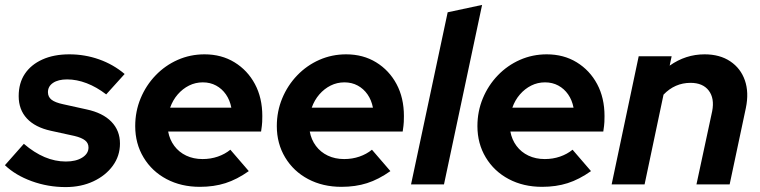

<svg xmlns="http://www.w3.org/2000/svg" viewBox="-39 -750 3092 781"><path d="M228 11Q156 11 90 -13Q24 -37 -19 -78L58 -165Q100 -129 142.5 -111Q185 -93 229 -93Q270 -93 295.5 -109Q321 -125 321 -150Q321 -168 307 -179Q293 -190 264 -197L168 -218Q104 -232 70.5 -268Q37 -304 37 -359Q37 -412 62 -449.5Q87 -487 133.5 -508Q180 -529 243 -529Q306 -529 364 -508.5Q422 -488 468 -449L393 -366Q354 -396 313.5 -411.5Q273 -427 234 -427Q198 -427 177 -413Q156 -399 156 -375Q156 -356 170.5 -344.5Q185 -333 218 -326L313 -305Q379 -291 414 -255Q449 -219 449 -166Q449 -116 420 -76Q391 -36 341 -12.5Q291 11 228 11Z M774 10Q698 10 638.5 -21.5Q579 -53 545 -109.5Q511 -166 511 -237Q511 -297 533 -350Q555 -403 594 -443.5Q633 -484 684 -506.5Q735 -529 793 -529Q862 -529 915 -496.5Q968 -464 998 -408Q1028 -352 1028 -278Q1028 -267 1027.5 -254Q1027 -241 1023 -215H645Q651 -182 670 -156.5Q689 -131 718.5 -117Q748 -103 785 -103Q818 -103 847 -113Q876 -123 898 -141L973 -54Q925 -20 878 -5Q831 10 774 10ZM653 -312H902Q896 -343 880 -366Q864 -389 840 -402Q816 -415 786 -415Q756 -415 730 -402Q704 -389 684 -366Q664 -343 653 -312Z M1350 10Q1274 10 1214.5 -21.5Q1155 -53 1121 -109.5Q1087 -166 1087 -237Q1087 -297 1109 -350Q1131 -403 1170 -443.5Q1209 -484 1260 -506.5Q1311 -529 1369 -529Q1438 -529 1491 -496.5Q1544 -464 1574 -408Q1604 -352 1604 -278Q1604 -267 1603.5 -254Q1603 -241 1599 -215H1221Q1227 -182 1246 -156.5Q1265 -131 1294.5 -117Q1324 -103 1361 -103Q1394 -103 1423 -113Q1452 -123 1474 -141L1549 -54Q1501 -20 1454 -5Q1407 10 1350 10ZM1229 -312H1478Q1472 -343 1456 -366Q1440 -389 1416 -402Q1392 -415 1362 -415Q1332 -415 1306 -402Q1280 -389 1260 -366Q1240 -343 1229 -312Z M1633 0 1782 -700 1922 -730 1767 0Z M2166 10Q2090 10 2030.5 -21.5Q1971 -53 1937 -109.5Q1903 -166 1903 -237Q1903 -297 1925 -350Q1947 -403 1986 -443.5Q2025 -484 2076 -506.5Q2127 -529 2185 -529Q2254 -529 2307 -496.5Q2360 -464 2390 -408Q2420 -352 2420 -278Q2420 -267 2419.5 -254Q2419 -241 2415 -215H2037Q2043 -182 2062 -156.5Q2081 -131 2110.5 -117Q2140 -103 2177 -103Q2210 -103 2239 -113Q2268 -123 2290 -141L2365 -54Q2317 -20 2270 -5Q2223 10 2166 10ZM2045 -312H2294Q2288 -343 2272 -366Q2256 -389 2232 -402Q2208 -415 2178 -415Q2148 -415 2122 -402Q2096 -389 2076 -366Q2056 -343 2045 -312Z M2449 0 2559 -521H2693L2685 -483Q2750 -529 2827 -529Q2889 -529 2931.5 -500.5Q2974 -472 2991 -423Q3008 -374 2995 -311L2929 0H2794L2858 -298Q2868 -350 2844 -381.5Q2820 -413 2770 -413Q2738 -413 2710.5 -401Q2683 -389 2660 -365L2583 0Z"/></svg>

Font: Red Hat Display ExtraBold
Style: Italic
Weight: 800
Italic angle: -12°
Designer: Pentagram, MCKL
Foundry: Pentagram, MCKL
Version: Version 1.023